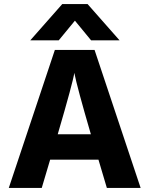

<svg xmlns="http://www.w3.org/2000/svg" viewBox="-20 -918 730 938"><path d="M267 -721H128L284 -898H408L564 -721H425L346 -817ZM184 0H23L248 -674H442L667 0H502L461 -138H225ZM343 -562Q337 -518 262 -262H424Q357 -491 343 -562Z"/></svg>

Font: Hind Jalandhar
Style: Bold
Weight: 700
Designer: Namrata Goyal
Foundry: Indian Type Foundry
Version: Version 0.702;PS 1.0;hotconv 1.0.81;makeotf.lib2.5.63406